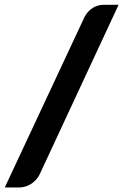

<svg xmlns="http://www.w3.org/2000/svg" viewBox="-40 -750 526 820"><path d="M128.5 -3.5Q121.5 9.5 111.8 19.8Q102 30 90.8 36.8Q79.5 43.5 67.5 47Q55.5 50.5 44.5 50.5H-19.5L321.5 -678.5Q334.5 -702.5 355.8 -716Q377 -729.5 403.5 -729.5H466.5Z"/></svg>

Font: Lato ExtraBold
Style: Italic
Weight: 800
Italic angle: -7°
Designer: Lukasz Dziedzic with Adam Twardoch and Botio Nikoltchev
Foundry: tyPoland Lukasz Dziedzic
Version: Version 2.015; 2015-08-06; http://www.latofonts.com/